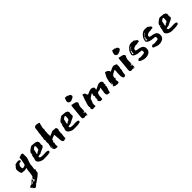

<svg xmlns="http://www.w3.org/2000/svg" viewBox="211 -1567 2933 2933"><g transform="rotate(-45 1677.5 -100.5)"><path d="M87 197Q85 196 85 196Q84 196 83.5 196.5Q83 197 82 197L81 198Q80 199 78.5 199.5Q77 200 75 202L74 203H86Q83 206 79.5 206.5Q76 207 73 207L76 210L62 215Q62 217 62.5 217.5Q63 218 63 220Q63 221 61 225L54 227L56 229Q54 231 47.5 230.5Q41 230 41 232Q42 233 42 233L43 234L41 235H43Q43 236 34 236Q23 236 22.5 233Q22 230 13 228Q13 226 13.5 224.5Q14 223 15 221Q11 221 9.5 220.5Q8 220 5 217L-3 213Q-2 212 -1 210.5Q0 209 5 209H7V203Q5 203 4.5 202.5Q4 202 2 202Q-1 202 -4 206L-10 198Q-8 197 -8 197Q-8 195 -8.5 194.5Q-9 194 -9 192L-15 190L-16 191Q-18 191 -19 186.5Q-20 182 -20 183Q-20 176 -16 171.5Q-12 167 -7.5 164.5Q-3 162 1 161Q5 160 4 160Q6 160 8.5 160.5Q11 161 13 161Q17 161 24 157Q31 153 37.5 147Q44 141 49.5 135.5Q55 130 58 127L64 119L72 113Q79 109 85 105Q91 101 96 101L82 122L95 127L93 132L83 135L76 143L84 148L85 155Q87 152 95 150.5Q103 149 105 146L112 136Q111 134 109 131Q105 125 105 123L102 120L93 121L109 96L112 86L123 82L136 5L139 -5L136 -9Q136 -16 138 -25.5Q140 -35 142 -44.5Q144 -54 146 -62Q148 -70 148 -75Q137 -73 126 -70.5Q115 -68 101 -66Q94 -68 83 -68.5Q72 -69 61.5 -70.5Q51 -72 43.5 -74Q36 -76 36 -81Q36 -82 38 -84Q30 -98 26.5 -114.5Q23 -131 23 -148Q23 -155 23 -161.5Q23 -168 25 -175L34 -189Q34 -193 35 -194L40 -196L38 -193L47 -203Q48 -204 52 -209.5Q56 -215 58 -216L64 -224Q66 -226 66.5 -227.5Q67 -229 68 -230L70 -232Q71 -232 79 -233.5Q87 -235 96.5 -237Q106 -239 115 -240.5Q124 -242 127 -242Q153 -242 159 -233Q165 -224 165 -218Q163 -209 158 -208Q153 -207 145 -202Q141 -204 137 -204Q123 -204 109.5 -185Q96 -166 96 -143Q96 -139 99 -127.5Q102 -116 108 -110H116Q132 -114 141 -116Q150 -118 155.5 -121.5Q161 -125 164 -131.5Q167 -138 171 -152Q171 -172 177.5 -193.5Q184 -215 184 -227Q184 -232 184.5 -236.5Q185 -241 185 -245Q185 -247 184 -250Q183 -253 183 -256Q183 -259 185 -260L221 -273H225L227 -271L228 -279L238 -277L244 -278Q252 -278 254.5 -277Q257 -276 263 -271V-268L266 -265L267 -191Q267 -188 265.5 -185Q264 -182 264 -181L260 -160Q260 -159 256.5 -147.5Q253 -136 248 -128L236 -89Q236 -88 233 -77Q230 -66 230 -61Q230 -43 229 -33Q228 -23 227 -18.5Q226 -14 225 -13.5Q224 -13 224 -13L219 32L234 26Q232 39 226.5 50Q221 61 221 74Q221 76 221.5 77.5Q222 79 222 81Q219 83 219 90.5Q219 98 214 103Q179 138 147 158.5Q115 179 89 199ZM69 134Q64 139 61.5 139Q59 139 57 141L37 166L44 167Q46 163 53 157.5Q60 152 62 150L75 132Z M420 -112Q426 -112 429.5 -115Q433 -118 435 -121Q437 -124 439.5 -127Q442 -130 446 -130Q459 -130 470.5 -140.5Q482 -151 482 -190V-209Q482 -214 478 -218Q474 -222 472 -222Q471 -221 465 -218Q459 -215 452 -210.5Q445 -206 438 -201Q431 -196 427 -191V-181Q425 -165 419 -146Q413 -127 413 -110H419ZM563 -141 550 -126 544 -122Q533 -117 523 -111.5Q513 -106 503 -103L499 -99H494Q488 -99 486.5 -95Q485 -91 479 -90Q468 -88 465 -86Q462 -84 462 -83Q463 -81 463 -81Q463 -80 459.5 -79Q456 -78 452 -77.5Q448 -77 445 -76.5Q442 -76 443 -76H438Q435 -73 422 -72Q409 -71 401 -66L407 -42Q412 -40 420.5 -38Q429 -36 438 -35Q447 -34 455 -33.5Q463 -33 467 -33Q481 -33 494.5 -34.5Q508 -36 523 -36Q537 -36 550 -33.5Q563 -31 575 -23V-16Q575 -11 574.5 -4.5Q574 2 571 4L567 6Q566 7 559 8.5Q552 10 543 12Q534 14 524.5 15.5Q515 17 510 17Q490 17 470.5 17.5Q451 18 431 18Q416 18 398.5 13Q381 8 365.5 -1Q350 -10 338.5 -23Q327 -36 324 -52L327 -59Q327 -61 328 -67Q329 -73 330 -81V-90H337L338 -91Q338 -97 339 -98Q339 -99 337.5 -100.5Q336 -102 336 -104Q336 -105 339 -107L340 -120Q340 -124 340.5 -129Q341 -134 345 -142L348 -144Q348 -148 344 -152Q347 -153 348 -158Q349 -163 351 -163Q352 -163 352 -162.5Q352 -162 353 -162L357 -159Q358 -160 358 -160H361Q364 -160 364 -162Q364 -167 359.5 -170.5Q355 -174 355 -179Q355 -181 356 -182Q356 -184 355 -185Q354 -186 354 -187L357 -188Q363 -203 370.5 -211Q378 -219 387 -227L392 -230Q406 -239 419.5 -250Q433 -261 450 -261Q467 -261 486.5 -257.5Q506 -254 524 -254Q548 -242 551.5 -239.5Q555 -237 557 -237L556 -227L564 -221L567 -215L560 -206L566 -198L560 -189Q558 -187 558 -184Q558 -181 558 -179L559 -178L560 -173L558 -162L565 -159V-153L561 -150L563 -147ZM565 -182H567Q569 -182 569 -179Q569 -175 565 -175Q563 -175 563 -179Q563 -182 565 -182ZM569 -168Q569 -164 567 -164Q565 -164 565 -168Q565 -170 566 -170Q567 -170 569 -168Z M651 -168Q650 -174 647.5 -178.5Q645 -183 645 -190V-192Q644 -193 644 -194L646 -196Q648 -203 651.5 -215Q655 -227 655 -238L653 -243Q653 -247 656.5 -261.5Q660 -276 662 -296Q662 -298 661.5 -301Q661 -304 661 -306Q661 -325 666 -337.5Q671 -350 671 -368Q671 -374 672 -384Q673 -394 675 -403Q677 -412 680 -419Q683 -426 686 -426L706 -437Q710 -436 711 -435.5Q712 -435 713 -435Q713 -435 717 -437Q721 -436 730 -435Q739 -434 748.5 -432Q758 -430 767 -426.5Q776 -423 780 -417L771 -396Q771 -392 768.5 -382.5Q766 -373 763.5 -362.5Q761 -352 758.5 -342Q756 -332 756 -328Q756 -324 757 -313.5Q758 -303 759 -298Q759 -296 756.5 -293Q754 -290 754 -288Q756 -288 756 -286Q756 -284 753.5 -279.5Q751 -275 751 -267L752 -261L750 -253L752 -252Q752 -252 751.5 -244Q751 -236 750 -227Q749 -218 748.5 -210Q748 -202 748 -201L752 -188V-182L745 -161L752 -162Q755 -164 762.5 -167Q770 -170 778 -173Q786 -176 793.5 -179Q801 -182 804 -183Q806 -183 815 -188.5Q824 -194 826 -194H839Q853 -194 869 -191.5Q885 -189 900 -189L914 -150L905 -140Q900 -120 899.5 -105.5Q899 -91 898 -70Q900 -62 900 -60Q897 -46 894 -27.5Q891 -9 891 8Q891 18 892 22L887 25Q884 26 881.5 30Q879 34 874 34Q872 34 865.5 30Q859 26 855 26H853L855 29L853 31Q853 33 857 33H860V40Q839 39 828 23.5Q817 8 817 -9Q817 -41 812.5 -71.5Q808 -102 808 -131H806Q793 -131 785.5 -125.5Q778 -120 767 -120L764 -117Q764 -116 761 -115L759 -116Q753 -114 743 -108Q733 -102 730 -94Q734 -94 734 -89Q734 -82 727.5 -77.5Q721 -73 721 -67L718 -55L723 -41L716 -24V-11L714 -2L719 17L713 35L684 32Q682 32 680.5 31.5Q679 31 678 31H676L662 27L653 21Q652 20 648.5 13Q645 6 644 4L646 -5L642 -3L636 -9L635 -13L640 -24L635 -26V-47Q636 -47 641 -53L644 -58L645 -67L640 -69L641 -78L646 -83Q646 -86 648 -93Q650 -100 650 -102L647 -108V-122L648 -130L643 -145L647 -143Q647 -145 649 -150.5Q651 -156 651 -159ZM646 -18V-11L651 -14L650 -24L644 -23ZM647 -38Q645 -38 645 -35Q645 -30 648 -30Q651 -30 651 -34Q651 -38 648 -38ZM659 -39Q657 -37 657 -36Q657 -35 659 -35Q662 -35 662 -37Q662 -39 660 -39Z M1070 -112Q1076 -112 1079.5 -115Q1083 -118 1085 -121Q1087 -124 1089.5 -127Q1092 -130 1096 -130Q1109 -130 1120.5 -140.5Q1132 -151 1132 -190V-209Q1132 -214 1128 -218Q1124 -222 1122 -222Q1121 -221 1115 -218Q1109 -215 1102 -210.5Q1095 -206 1088 -201Q1081 -196 1077 -191V-181Q1075 -165 1069 -146Q1063 -127 1063 -110H1069ZM1213 -141 1200 -126 1194 -122Q1183 -117 1173 -111.5Q1163 -106 1153 -103L1149 -99H1144Q1138 -99 1136.5 -95Q1135 -91 1129 -90Q1118 -88 1115 -86Q1112 -84 1112 -83Q1113 -81 1113 -81Q1113 -80 1109.5 -79Q1106 -78 1102 -77.5Q1098 -77 1095 -76.5Q1092 -76 1093 -76H1088Q1085 -73 1072 -72Q1059 -71 1051 -66L1057 -42Q1062 -40 1070.5 -38Q1079 -36 1088 -35Q1097 -34 1105 -33.5Q1113 -33 1117 -33Q1131 -33 1144.5 -34.5Q1158 -36 1173 -36Q1187 -36 1200 -33.5Q1213 -31 1225 -23V-16Q1225 -11 1224.5 -4.5Q1224 2 1221 4L1217 6Q1216 7 1209 8.5Q1202 10 1193 12Q1184 14 1174.5 15.5Q1165 17 1160 17Q1140 17 1120.5 17.5Q1101 18 1081 18Q1066 18 1048.5 13Q1031 8 1015.5 -1Q1000 -10 988.5 -23Q977 -36 974 -52L977 -59Q977 -61 978 -67Q979 -73 980 -81V-90H987L988 -91Q988 -97 989 -98Q989 -99 987.5 -100.5Q986 -102 986 -104Q986 -105 989 -107L990 -120Q990 -124 990.5 -129Q991 -134 995 -142L998 -144Q998 -148 994 -152Q997 -153 998 -158Q999 -163 1001 -163Q1002 -163 1002 -162.5Q1002 -162 1003 -162L1007 -159Q1008 -160 1008 -160H1011Q1014 -160 1014 -162Q1014 -167 1009.5 -170.5Q1005 -174 1005 -179Q1005 -181 1006 -182Q1006 -184 1005 -185Q1004 -186 1004 -187L1007 -188Q1013 -203 1020.5 -211Q1028 -219 1037 -227L1042 -230Q1056 -239 1069.5 -250Q1083 -261 1100 -261Q1117 -261 1136.5 -257.5Q1156 -254 1174 -254Q1198 -242 1201.5 -239.5Q1205 -237 1207 -237L1206 -227L1214 -221L1217 -215L1210 -206L1216 -198L1210 -189Q1208 -187 1208 -184Q1208 -181 1208 -179L1209 -178L1210 -173L1208 -162L1215 -159V-153L1211 -150L1213 -147ZM1215 -182H1217Q1219 -182 1219 -179Q1219 -175 1215 -175Q1213 -175 1213 -179Q1213 -182 1215 -182ZM1219 -168Q1219 -164 1217 -164Q1215 -164 1215 -168Q1215 -170 1216 -170Q1217 -170 1219 -168Z M1298 0Q1290 -4 1288 -10Q1286 -16 1286 -25V-40L1303 -214Q1303 -215 1302.5 -215.5Q1302 -216 1302 -218Q1302 -217 1303 -225Q1304 -233 1306 -243Q1308 -253 1310 -261.5Q1312 -270 1314 -270Q1316 -270 1321.5 -268Q1327 -266 1328 -266Q1339 -263 1353.5 -260.5Q1368 -258 1381.5 -253.5Q1395 -249 1404.5 -240Q1414 -231 1414 -215L1403 -193Q1398 -183 1394.5 -172.5Q1391 -162 1390 -152Q1390 -151 1390 -145.5Q1390 -140 1389.5 -132.5Q1389 -125 1389 -117Q1389 -109 1389 -103V-87L1391 -85Q1391 -84 1389.5 -81.5Q1388 -79 1388 -76L1389 -73Q1389 -72 1387 -71Q1385 -70 1384 -70L1386 -63Q1385 -63 1385 -62L1383 -59Q1383 -60 1382.5 -60.5Q1382 -61 1382 -62L1379 -63L1376 -61Q1375 -59 1374 -49Q1373 -39 1371 -37H1373Q1376 -37 1381.5 -45.5Q1387 -54 1388 -54Q1386 -43 1385.5 -28.5Q1385 -14 1385 -3L1388 5L1377 2L1373 5Q1371 5 1365 7L1361 9L1346 2H1341L1326 9L1318 8V4H1303ZM1302 -350Q1302 -371 1308.5 -387Q1315 -403 1324 -421L1329 -418Q1330 -418 1332.5 -416.5Q1335 -415 1338 -415H1364Q1369 -415 1375 -408Q1381 -401 1383 -401Q1384 -401 1385.5 -401.5Q1387 -402 1389 -402Q1396 -402 1402.5 -397.5Q1409 -393 1413.5 -386Q1418 -379 1420.5 -372Q1423 -365 1423 -359Q1423 -352 1413.5 -344Q1404 -336 1391.5 -329.5Q1379 -323 1365.5 -318.5Q1352 -314 1344 -314Q1328 -314 1315.5 -325Q1303 -336 1302 -350ZM1361 -56Q1361 -54 1361.5 -49Q1362 -44 1364 -42L1366 -54L1371 -56V-61Q1368 -61 1364.5 -59Q1361 -57 1361 -56ZM1362 2 1370 1V-4L1360 -5ZM1376 9Q1379 11 1379 14Q1379 18 1376 18Q1373 18 1373 14Q1373 9 1376 9ZM1380 -81V-78Q1380 -76 1382 -76L1387 -81V-87Z M1654 -135Q1654 -140 1658.5 -149.5Q1663 -159 1663 -172V-174H1660Q1658 -174 1648.5 -168.5Q1639 -163 1628 -156Q1617 -149 1608 -142.5Q1599 -136 1598 -133L1596 -135Q1594 -133 1589 -123.5Q1584 -114 1580 -91Q1576 -80 1570 -78L1572 -71L1560 -53L1565 -51Q1563 -47 1563 -42Q1563 -39 1564 -38L1561 -36Q1560 -34 1560 -31Q1560 -26 1562 -23Q1564 -20 1564 -15Q1564 -13 1563.5 -12.5Q1563 -12 1563 -10L1561 -9L1564 -3L1562 4Q1560 4 1559 5Q1558 6 1556 6Q1554 6 1551.5 5Q1549 4 1544 4Q1536 4 1525.5 5Q1515 6 1510 8Q1493 5 1488 -5.5Q1483 -16 1483 -24Q1483 -30 1484.5 -32Q1486 -34 1487.5 -35.5Q1489 -37 1490.5 -38.5Q1492 -40 1492 -44Q1492 -46 1491 -46L1486 -55V-67Q1486 -68 1486 -71.5Q1486 -75 1487 -80L1489 -92Q1490 -97 1491 -100Q1492 -103 1493 -105L1499 -113L1496 -116Q1496 -118 1496 -121.5Q1496 -125 1497 -128Q1498 -132 1499 -134Q1499 -134 1501 -130Q1511 -147 1511 -166V-175L1522 -191Q1522 -195 1523 -198L1525 -209Q1533 -220 1536.5 -233.5Q1540 -247 1542 -257L1549 -260Q1551 -260 1552 -261.5Q1553 -263 1556 -263Q1561 -263 1560.5 -260Q1560 -257 1564 -255Q1571 -253 1580 -250Q1589 -247 1589 -237V-229Q1589 -226 1590 -225L1594 -221Q1601 -216 1601 -211.5Q1601 -207 1605 -200Q1615 -204 1627 -210Q1639 -216 1652.5 -221Q1666 -226 1679 -229.5Q1692 -233 1704 -233Q1708 -233 1709.5 -232Q1711 -231 1716 -231L1718 -227Q1719 -226 1721 -226H1724Q1734 -226 1742.5 -216.5Q1751 -207 1751 -202Q1751 -196 1750 -187Q1749 -178 1749 -164L1757 -168Q1760 -171 1766 -173L1771 -176Q1777 -176 1784.5 -181Q1792 -186 1802 -191.5Q1812 -197 1825 -202Q1838 -207 1854 -207Q1862 -207 1871 -206Q1880 -205 1886 -200L1896 -192Q1900 -187 1902.5 -181.5Q1905 -176 1905 -170Q1905 -161 1899 -154L1901 -133Q1901 -131 1901.5 -129Q1902 -127 1902 -125Q1902 -117 1899 -116.5Q1896 -116 1894 -114L1886 -108L1893 -106L1896 -100L1893 -99H1899Q1897 -92 1895.5 -89.5Q1894 -87 1893 -85.5Q1892 -84 1891 -81.5Q1890 -79 1889 -72L1891 -70L1890 -68Q1885 -52 1881.5 -44Q1878 -36 1875 -29.5Q1872 -23 1870 -14.5Q1868 -6 1867 10L1853 11L1851 13L1813 5Q1811 3 1805.5 -7.5Q1800 -18 1800 -39Q1800 -52 1801 -54Q1802 -56 1804 -64L1813 -128L1812 -144Q1804 -143 1802 -137Q1800 -131 1793 -129Q1779 -125 1767 -124.5Q1755 -124 1746 -120.5Q1737 -117 1730.5 -107.5Q1724 -98 1720 -77Q1718 -76 1717.5 -63.5Q1717 -51 1716.5 -36Q1716 -21 1714 -9Q1712 3 1708 3L1674 4Q1666 -4 1656.5 -10Q1647 -16 1646 -28V-35H1649Q1642 -39 1642 -47L1650 -37V-39Q1649 -40 1649 -46Q1651 -48 1653 -51Q1655 -54 1659 -58L1650 -63Q1652 -64 1653.5 -66Q1655 -68 1658 -68Q1657 -72 1655.5 -73Q1654 -74 1654 -78Q1654 -81 1655 -84L1658 -87Q1657 -93 1651 -94Q1656 -97 1655 -103Q1654 -109 1658 -109L1662 -105Q1664 -108 1665.5 -107.5Q1667 -107 1669 -109Q1669 -113 1662 -116Q1655 -119 1655 -126Q1655 -127 1653.5 -128Q1652 -129 1652 -131ZM1648 -57Q1649 -57 1649 -54Q1649 -52 1647 -52Q1645 -52 1645 -53Q1645 -57 1648 -57ZM1660 -112Q1662 -110 1662 -109H1660Q1658 -109 1658 -110Q1658 -112 1660 -112ZM1664 -101Q1664 -99 1666 -99Q1667 -100 1667 -101L1666 -102Q1664 -102 1664 -101Z M1972 -118 1983 -145Q1983 -147 1982.5 -148Q1982 -149 1982 -151Q1982 -160 1986 -171.5Q1990 -183 1996 -196Q2002 -209 2009.5 -221.5Q2017 -234 2024 -246Q2023 -247 2023 -248Q2023 -252 2026.5 -255.5Q2030 -259 2033 -259Q2042 -259 2053 -255Q2064 -251 2073.5 -244.5Q2083 -238 2090 -229.5Q2097 -221 2097 -211L2095 -203L2173 -237H2191Q2191 -239 2193.5 -239.5Q2196 -240 2197 -240Q2203 -240 2205.5 -238Q2208 -236 2213 -231L2225 -229Q2229 -227 2237.5 -223Q2246 -219 2246 -216V-199H2242L2241 -196Q2241 -195 2242 -195H2244Q2245 -194 2246 -194V-191L2244 -188Q2244 -180 2246 -179Q2246 -169 2243 -154Q2240 -139 2232 -134H2239Q2237 -132 2237 -129Q2237 -126 2238 -125.5Q2239 -125 2239 -124Q2239 -116 2236.5 -108Q2234 -100 2234 -96L2230 -81Q2228 -73 2225.5 -68Q2223 -63 2223 -52L2225 -47Q2225 -44 2222 -39Q2219 -34 2219 -29Q2219 -19 2221 -17V-15L2216 -13L2213 -7Q2207 -5 2205.5 -3.5Q2204 -2 2203 -1.5Q2202 -1 2199 -0.5Q2196 0 2186 0Q2176 0 2170.5 -8Q2165 -16 2162 -26.5Q2159 -37 2158.5 -48.5Q2158 -60 2158 -66Q2158 -81 2158 -91.5Q2158 -102 2158.5 -111.5Q2159 -121 2160 -131.5Q2161 -142 2163 -157Q2163 -161 2161.5 -170.5Q2160 -180 2160 -182L2149 -178Q2126 -168 2103 -153Q2080 -138 2076 -117L2074 -108L2077 -106Q2075 -101 2074.5 -98.5Q2074 -96 2074 -87L2082 -93V-92Q2082 -78 2073.5 -71.5Q2065 -65 2065 -56L2072 -29L2070 -2H2060Q2058 -1 2054.5 1.5Q2051 4 2048 4L2000 -1L1967 -17L1976 -29Q1974 -27 1973 -27H1972Q1969 -27 1968 -28Q1968 -33 1970 -35L1972 -31L1989 -50Q1989 -54 1986 -56Q1983 -53 1982 -52.5Q1981 -52 1971 -52Q1971 -62 1974.5 -68.5Q1978 -75 1978 -80H1976Q1974 -80 1971 -84Q1969 -84 1967.5 -83Q1966 -82 1965 -82Q1966 -85 1970.5 -92.5Q1975 -100 1975 -103ZM1986 -62Q1991 -62 1990.5 -66.5Q1990 -71 1994 -83Q1991 -83 1988 -76.5Q1985 -70 1985 -65Q1985 -63 1986 -62ZM1975 -91H1972V-90Q1972 -89 1976 -86ZM1978 -66V-72Q1977 -72 1977 -71Q1977 -70 1976.5 -69.5Q1976 -69 1976 -68ZM1983 -96V-102L1981 -98Z M2319 0Q2311 -4 2309 -10Q2307 -16 2307 -25V-40L2324 -214Q2324 -215 2323.5 -215.5Q2323 -216 2323 -218Q2323 -217 2324 -225Q2325 -233 2327 -243Q2329 -253 2331 -261.5Q2333 -270 2335 -270Q2337 -270 2342.5 -268Q2348 -266 2349 -266Q2360 -263 2374.5 -260.5Q2389 -258 2402.5 -253.5Q2416 -249 2425.5 -240Q2435 -231 2435 -215L2424 -193Q2419 -183 2415.5 -172.5Q2412 -162 2411 -152Q2411 -151 2411 -145.5Q2411 -140 2410.5 -132.5Q2410 -125 2410 -117Q2410 -109 2410 -103V-87L2412 -85Q2412 -84 2410.5 -81.5Q2409 -79 2409 -76L2410 -73Q2410 -72 2408 -71Q2406 -70 2405 -70L2407 -63Q2406 -63 2406 -62L2404 -59Q2404 -60 2403.5 -60.5Q2403 -61 2403 -62L2400 -63L2397 -61Q2396 -59 2395 -49Q2394 -39 2392 -37H2394Q2397 -37 2402.5 -45.5Q2408 -54 2409 -54Q2407 -43 2406.5 -28.5Q2406 -14 2406 -3L2409 5L2398 2L2394 5Q2392 5 2386 7L2382 9L2367 2H2362L2347 9L2339 8V4H2324ZM2323 -350Q2323 -371 2329.5 -387Q2336 -403 2345 -421L2350 -418Q2351 -418 2353.5 -416.5Q2356 -415 2359 -415H2385Q2390 -415 2396 -408Q2402 -401 2404 -401Q2405 -401 2406.5 -401.5Q2408 -402 2410 -402Q2417 -402 2423.5 -397.5Q2430 -393 2434.5 -386Q2439 -379 2441.5 -372Q2444 -365 2444 -359Q2444 -352 2434.5 -344Q2425 -336 2412.5 -329.5Q2400 -323 2386.5 -318.5Q2373 -314 2365 -314Q2349 -314 2336.5 -325Q2324 -336 2323 -350ZM2382 -56Q2382 -54 2382.5 -49Q2383 -44 2385 -42L2387 -54L2392 -56V-61Q2389 -61 2385.5 -59Q2382 -57 2382 -56ZM2383 2 2391 1V-4L2381 -5ZM2397 9Q2400 11 2400 14Q2400 18 2397 18Q2394 18 2394 14Q2394 9 2397 9ZM2401 -81V-78Q2401 -76 2403 -76L2408 -81V-87Z M2624 25Q2621 25 2615.5 24.5Q2610 24 2603.5 23Q2597 22 2591.5 20.5Q2586 19 2583 18L2559 9Q2557 9 2551 6.5Q2545 4 2531 -1L2518 -17Q2518 -26 2528 -34Q2538 -42 2546 -45Q2547 -45 2551.5 -44Q2556 -43 2561 -41.5Q2566 -40 2570.5 -39Q2575 -38 2576 -38Q2585 -38 2600 -39Q2615 -40 2629.5 -41.5Q2644 -43 2654.5 -45.5Q2665 -48 2665 -51L2670 -77Q2670 -88 2663 -95Q2656 -102 2646 -102Q2643 -102 2641 -100L2614 -105H2604Q2596 -105 2579 -108.5Q2562 -112 2545.5 -119Q2529 -126 2516.5 -137Q2504 -148 2504 -163Q2504 -172 2506.5 -175Q2509 -178 2513 -188L2510 -190Q2510 -193 2512.5 -199Q2515 -205 2518.5 -211.5Q2522 -218 2525 -224Q2528 -230 2529 -233L2564 -272Q2566 -274 2568.5 -273.5Q2571 -273 2571 -275L2594 -290H2599Q2599 -290 2605 -292L2632 -297H2641L2643 -295Q2648 -293 2653.5 -293Q2659 -293 2666 -293H2683Q2685 -293 2688.5 -287.5Q2692 -282 2694 -282Q2703 -276 2710 -272Q2717 -268 2722.5 -263.5Q2728 -259 2731 -252.5Q2734 -246 2734 -234Q2734 -231 2729 -229Q2724 -227 2722 -225H2704Q2703 -225 2699.5 -224Q2696 -223 2691.5 -222Q2687 -221 2683 -220Q2679 -219 2678 -219H2641Q2639 -214 2629.5 -212.5Q2620 -211 2615 -208Q2601 -200 2598 -190.5Q2595 -181 2593 -167Q2608 -157 2628.5 -153Q2649 -149 2657 -149L2684 -141Q2711 -133 2721.5 -118.5Q2732 -104 2736 -90L2739 -77V-69Q2739 -65 2738 -62Q2737 -59 2736 -39L2731 -24L2728 -22Q2717 -7 2709.5 1.5Q2702 10 2683 13Q2682 13 2680.5 15Q2679 17 2673.5 19Q2668 21 2656.5 23Q2645 25 2624 25ZM2521 -168Q2521 -159 2528.5 -155Q2536 -151 2544 -151L2541 -162V-164Q2541 -171 2542 -172Q2543 -173 2543 -181Q2539 -181 2539 -185Q2539 -187 2541 -192Q2543 -197 2545 -198V-192Q2548 -192 2548.5 -197Q2549 -202 2549 -205Q2549 -210 2547 -210L2545 -205V-218H2543Q2542 -215 2539 -210.5Q2536 -206 2534 -203Q2532 -196 2531.5 -189Q2531 -182 2528 -175Q2526 -170 2523.5 -171Q2521 -172 2521 -168ZM2595 -259Q2578 -259 2566.5 -245.5Q2555 -232 2550 -216V-215Q2558 -215 2560.5 -225Q2563 -235 2567 -240Q2568 -241 2572 -243Q2576 -245 2581 -248Q2586 -251 2590.5 -253.5Q2595 -256 2597 -259Z M2919 25Q2916 25 2910.5 24.5Q2905 24 2898.5 23Q2892 22 2886.5 20.5Q2881 19 2878 18L2854 9Q2852 9 2846 6.5Q2840 4 2826 -1L2813 -17Q2813 -26 2823 -34Q2833 -42 2841 -45Q2842 -45 2846.5 -44Q2851 -43 2856 -41.5Q2861 -40 2865.5 -39Q2870 -38 2871 -38Q2880 -38 2895 -39Q2910 -40 2924.5 -41.5Q2939 -43 2949.5 -45.5Q2960 -48 2960 -51L2965 -77Q2965 -88 2958 -95Q2951 -102 2941 -102Q2938 -102 2936 -100L2909 -105H2899Q2891 -105 2874 -108.5Q2857 -112 2840.5 -119Q2824 -126 2811.5 -137Q2799 -148 2799 -163Q2799 -172 2801.5 -175Q2804 -178 2808 -188L2805 -190Q2805 -193 2807.5 -199Q2810 -205 2813.5 -211.5Q2817 -218 2820 -224Q2823 -230 2824 -233L2859 -272Q2861 -274 2863.5 -273.5Q2866 -273 2866 -275L2889 -290H2894Q2894 -290 2900 -292L2927 -297H2936L2938 -295Q2943 -293 2948.5 -293Q2954 -293 2961 -293H2978Q2980 -293 2983.5 -287.5Q2987 -282 2989 -282Q2998 -276 3005 -272Q3012 -268 3017.5 -263.5Q3023 -259 3026 -252.5Q3029 -246 3029 -234Q3029 -231 3024 -229Q3019 -227 3017 -225H2999Q2998 -225 2994.5 -224Q2991 -223 2986.5 -222Q2982 -221 2978 -220Q2974 -219 2973 -219H2936Q2934 -214 2924.5 -212.5Q2915 -211 2910 -208Q2896 -200 2893 -190.5Q2890 -181 2888 -167Q2903 -157 2923.5 -153Q2944 -149 2952 -149L2979 -141Q3006 -133 3016.5 -118.5Q3027 -104 3031 -90L3034 -77V-69Q3034 -65 3033 -62Q3032 -59 3031 -39L3026 -24L3023 -22Q3012 -7 3004.5 1.5Q2997 10 2978 13Q2977 13 2975.5 15Q2974 17 2968.5 19Q2963 21 2951.5 23Q2940 25 2919 25ZM2816 -168Q2816 -159 2823.5 -155Q2831 -151 2839 -151L2836 -162V-164Q2836 -171 2837 -172Q2838 -173 2838 -181Q2834 -181 2834 -185Q2834 -187 2836 -192Q2838 -197 2840 -198V-192Q2843 -192 2843.5 -197Q2844 -202 2844 -205Q2844 -210 2842 -210L2840 -205V-218H2838Q2837 -215 2834 -210.5Q2831 -206 2829 -203Q2827 -196 2826.5 -189Q2826 -182 2823 -175Q2821 -170 2818.5 -171Q2816 -172 2816 -168ZM2890 -259Q2873 -259 2861.5 -245.5Q2850 -232 2845 -216V-215Q2853 -215 2855.5 -225Q2858 -235 2862 -240Q2863 -241 2867 -243Q2871 -245 2876 -248Q2881 -251 2885.5 -253.5Q2890 -256 2892 -259Z M3190 -112Q3196 -112 3199.5 -115Q3203 -118 3205 -121Q3207 -124 3209.5 -127Q3212 -130 3216 -130Q3229 -130 3240.5 -140.5Q3252 -151 3252 -190V-209Q3252 -214 3248 -218Q3244 -222 3242 -222Q3241 -221 3235 -218Q3229 -215 3222 -210.5Q3215 -206 3208 -201Q3201 -196 3197 -191V-181Q3195 -165 3189 -146Q3183 -127 3183 -110H3189ZM3333 -141 3320 -126 3314 -122Q3303 -117 3293 -111.5Q3283 -106 3273 -103L3269 -99H3264Q3258 -99 3256.5 -95Q3255 -91 3249 -90Q3238 -88 3235 -86Q3232 -84 3232 -83Q3233 -81 3233 -81Q3233 -80 3229.5 -79Q3226 -78 3222 -77.5Q3218 -77 3215 -76.5Q3212 -76 3213 -76H3208Q3205 -73 3192 -72Q3179 -71 3171 -66L3177 -42Q3182 -40 3190.5 -38Q3199 -36 3208 -35Q3217 -34 3225 -33.5Q3233 -33 3237 -33Q3251 -33 3264.5 -34.5Q3278 -36 3293 -36Q3307 -36 3320 -33.5Q3333 -31 3345 -23V-16Q3345 -11 3344.5 -4.5Q3344 2 3341 4L3337 6Q3336 7 3329 8.5Q3322 10 3313 12Q3304 14 3294.5 15.5Q3285 17 3280 17Q3260 17 3240.5 17.5Q3221 18 3201 18Q3186 18 3168.5 13Q3151 8 3135.5 -1Q3120 -10 3108.5 -23Q3097 -36 3094 -52L3097 -59Q3097 -61 3098 -67Q3099 -73 3100 -81V-90H3107L3108 -91Q3108 -97 3109 -98Q3109 -99 3107.5 -100.5Q3106 -102 3106 -104Q3106 -105 3109 -107L3110 -120Q3110 -124 3110.5 -129Q3111 -134 3115 -142L3118 -144Q3118 -148 3114 -152Q3117 -153 3118 -158Q3119 -163 3121 -163Q3122 -163 3122 -162.5Q3122 -162 3123 -162L3127 -159Q3128 -160 3128 -160H3131Q3134 -160 3134 -162Q3134 -167 3129.5 -170.5Q3125 -174 3125 -179Q3125 -181 3126 -182Q3126 -184 3125 -185Q3124 -186 3124 -187L3127 -188Q3133 -203 3140.5 -211Q3148 -219 3157 -227L3162 -230Q3176 -239 3189.5 -250Q3203 -261 3220 -261Q3237 -261 3256.5 -257.5Q3276 -254 3294 -254Q3318 -242 3321.5 -239.5Q3325 -237 3327 -237L3326 -227L3334 -221L3337 -215L3330 -206L3336 -198L3330 -189Q3328 -187 3328 -184Q3328 -181 3328 -179L3329 -178L3330 -173L3328 -162L3335 -159V-153L3331 -150L3333 -147ZM3335 -182H3337Q3339 -182 3339 -179Q3339 -175 3335 -175Q3333 -175 3333 -179Q3333 -182 3335 -182ZM3339 -168Q3339 -164 3337 -164Q3335 -164 3335 -168Q3335 -170 3336 -170Q3337 -170 3339 -168Z"/></g></svg>

Font: East Sea Dokdo Cyrillic
Style: Regular
Weight: 400
Version: Version 1.00 July 4, 2018, initial release